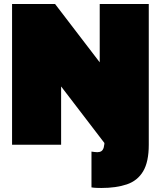

<svg xmlns="http://www.w3.org/2000/svg" viewBox="-20 -720 800 955"><path d="M484 215Q473 215 459.5 214.5Q446 214 435 212V34Q443 35 450 36Q457 37 464 37Q476 37 484 32Q492 27 496 13.5Q500 0 500 -25V-530H720V0Q720 85 692 132Q664 179 611 197Q558 215 484 215ZM40 0V-700H254L476 -410V-700H720V0H506L284 -290V0Z"/></svg>

Font: Golos Text Black
Style: Regular
Weight: 900
Designer: A.Korolkova, Vitaly Kuzmin
Foundry: ParaType Ltd
Version: Version 2.004